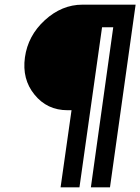

<svg xmlns="http://www.w3.org/2000/svg" viewBox="-20 -720 602 824"><path d="M334 -700Q245 -700 172 -633Q100 -567 87 -474Q74 -380 128 -314Q182 -247 270 -247H287L240 84H321L418 -603H466L370 84H452L562 -700H351Z"/></svg>

Font: Unageo
Style: Medium-Italic
Weight: 500
Designer: Richard Sepsi
Foundry: Richard Sepsi
Version: Version 2.000